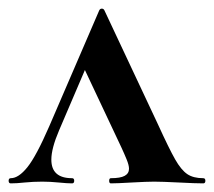

<svg xmlns="http://www.w3.org/2000/svg" viewBox="-31 -425 496 445"><path d="M-6 -12Q12 -12 32.5 -37.5Q53 -63 83 -132L199 -401Q201 -405 205 -405Q209 -405 211 -401L335 -137Q361 -80 375 -55.5Q389 -31 403 -21.5Q417 -12 440 -12Q445 -12 445 -6Q445 0 440 0Q422 0 384 -2Q344 -4 326 -4Q310 -4 274 -2Q240 0 226 0Q222 0 222 -6Q222 -12 226 -12Q248 -12 258 -17.5Q268 -23 268 -34Q268 -42 262.5 -55.5Q257 -69 250 -84L160 -275L204 -352L106 -123Q88 -81 88 -55Q88 -12 136 -12Q141 -12 141 -6Q141 0 136 0Q125 0 105 -2Q85 -4 67 -4Q46 -4 26 -2Q8 0 -6 0Q-11 0 -11 -6Q-11 -12 -6 -12Z"/></svg>

Font: Cormorant Infant
Style: Bold
Weight: 700
Designer: Christian Thalmann (Catharsis Fonts)
Foundry: Catharsis Fonts
Version: Version 4.000